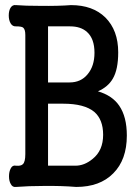

<svg xmlns="http://www.w3.org/2000/svg" viewBox="-20 -738 540 759"><path d="M80.1 -128.9Q80.1 -97.7 70.3 -88.9Q62.5 -81.1 43 -83Q29.3 -85.9 22.5 -72.3Q15.6 -59.6 15.6 -41Q15.6 -22.5 22.5 -10.7Q29.3 2.9 43 1Q93.8 -2.9 151.4 -2.9Q220.7 -3.9 281.2 1Q375 1 427.7 -52.7Q481.4 -106.4 481.4 -202.1Q481.4 -276.4 451.2 -320.3Q423.8 -360.4 367.2 -377Q407.2 -394.5 425.8 -426.8Q447.3 -462.9 447.3 -531.2Q447.3 -618.2 396.5 -668.9Q346.7 -717.8 260.7 -717.8Q210 -713.9 139.6 -714.8Q78.1 -714.8 43 -717.8Q29.3 -719.7 21.5 -707Q14.6 -695.3 14.6 -676.8Q14.6 -659.2 21.5 -646.5Q29.3 -632.8 43 -633.8Q65.4 -633.8 71.3 -628.9Q80.1 -622.1 80.1 -599.6ZM169.9 -328.1H229.5Q313.5 -328.1 352.5 -295.9Q387.7 -265.6 387.7 -205.1Q387.7 -142.6 345.7 -109.4Q313.5 -83 278.3 -83H169.9ZM169.9 -633.8H256.8Q299.8 -633.8 324.2 -611.3Q353.5 -585 353.5 -529.3Q353.5 -476.6 326.2 -444.3Q299.8 -412.1 254.9 -412.1H169.9Z"/></svg>

Font: GungsuhChe
Style: Regular
Weight: 400
Monospace: yes
Version: Version 2.21